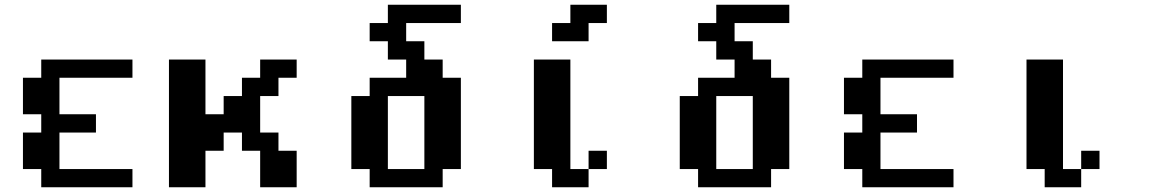

<svg xmlns="http://www.w3.org/2000/svg" viewBox="-20 -789 4883 809"><path d="M153.8 0V-76.7H76.7V-230.5H153.8V-307.6H76.7V-461.4H153.8V-538.1H538.1V-461.4H230.5V-307.6H384.3V-230.5H230.5V-76.7H538.1V0Z M691.9 0V-538.1H845.7V-307.6H922.4V-384.3H999.5V-461.4H1076.2V-538.1H1230V-461.4H1153.3V-384.3H1076.2V-230.5H1153.3V-153.8H1230V0H1076.2V-153.8H999.5V-230.5H922.4V-153.8H845.7V0Z M1768.1 -76.7V-384.3H1614.3V-76.7ZM1537.6 0V-76.7H1460.4V-384.3H1537.6V-461.4H1691.4V-538.1H1614.3V-615.2H1537.6V-691.9H1614.3V-769H1921.9V-691.9H1691.4V-615.2H1768.1V-538.1H1845.2V-461.4H1921.9V-76.7H1845.2V0Z M2460 -76.7V-153.8H2537.1V-76.7ZM2306.2 0V-76.7H2229.5V-538.1H2383.3V-76.7H2460V0ZM2306.2 -615.2V-691.9H2383.3V-769H2537.1V-691.9H2460V-615.2Z M3151.9 -76.7V-384.3H2998V-76.7ZM2921.4 0V-76.7H2844.2V-384.3H2921.4V-461.4H3075.2V-538.1H2998V-615.2H2921.4V-691.9H2998V-769H3305.7V-691.9H3075.2V-615.2H3151.9V-538.1H3229V-461.4H3305.7V-76.7H3229V0Z M3613.3 0V-76.7H3536.1V-230.5H3613.3V-307.6H3536.1V-461.4H3613.3V-538.1H3997.6V-461.4H3689.9V-307.6H3843.8V-230.5H3689.9V-76.7H3997.6V0Z M4535.6 -76.7V-153.8H4612.8V-76.7ZM4381.8 0V-76.7H4305.2V-538.1H4459V-76.7H4535.6V0Z"/></svg>

Font: Good Old DOS
Style: Regular
Weight: 400
Designer: Vasily Draigo
Foundry: Vasily Draigo
Version: 1.0